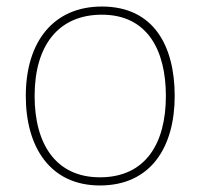

<svg xmlns="http://www.w3.org/2000/svg" viewBox="-20 -558 615 588"><path d="M515 -264C515 -417 451 -538 292 -538C145 -538 59 -432 59 -264C59 -107 134 10 286 10C443 10 515 -109 515 -264ZM86 -264C86 -420 160 -513 292 -513C433 -513 488 -402 488 -264C488 -119 426 -15 286 -15C151 -15 86 -117 86 -264Z"/></svg>

Font: Noto Sans Sinhala Thin
Style: Regular
Weight: 100
Designer: Jelle Bosma - Monotype Design Team
Foundry: Monotype Imaging Inc.
Version: Version 2.006